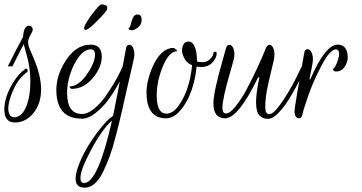

<svg xmlns="http://www.w3.org/2000/svg" viewBox="-36 -546 1670 886"><path d="M98.4 -427.2H100Q107.2 -426.4 111.2 -420.8Q115.2 -415.2 115.2 -409.2Q115.2 -403.2 104.4 -384Q93.6 -364.8 93.6 -353.2Q93.6 -341.6 96.8 -331.6Q100 -321.6 116.8 -283.2Q153.6 -199.2 153.6 -133.2Q153.6 -67.2 118 -24Q82.4 19.2 33.2 19.2Q-16 19.2 -16 -40.4Q-16 -100 26.4 -168Q51.2 -207.2 80 -227.2Q88 -232.8 90.8 -224.8Q93.6 -216.8 87.2 -212Q40.8 -178.4 15.2 -105.6Q-8 -40 10.4 -14.4Q16.8 -4.8 28.8 -4.8Q64 -4.8 84 -52Q104 -99.2 104 -169.6Q104 -230.4 89.6 -282.4Q75.2 -334.4 73.6 -342.4Q49.6 -296.8 21.6 -240H0Q45.6 -330.4 70.4 -376Q73.6 -427.2 98.4 -427.2Z M452.8 -493.6Q428.8 -464 398.8 -436Q368.8 -408 360.4 -408Q352 -408 352 -416.8Q352 -425.6 370.8 -454.8Q389.6 -484 416 -513.6Q425.6 -525.6 434.4 -525.6Q443.2 -525.6 451.2 -522Q459.2 -518.4 459.2 -510.8Q459.2 -503.2 452.8 -493.6ZM273.6 -116.8Q273.6 -20 342.4 -20Q368 -20 396.4 -42.8Q424.8 -65.6 448 -97.6Q499.2 -171.2 520 -217.6L530.4 -240H552Q538.4 -208 512 -161.2Q485.6 -114.4 461.6 -82.4Q437.6 -50.4 404.8 -24.4Q372 1.6 342.4 1.6Q224 1.6 224 -131.2Q224 -192.8 260 -254.4Q309.6 -340 382.4 -340Q433.6 -340 433.6 -284Q433.6 -242.4 401.6 -197.6Q356.8 -136.8 296.8 -136Q288 -136 285.6 -144L284.8 -147.2Q326.4 -147.2 364.4 -202Q402.4 -256.8 402.4 -293.6Q402.4 -318.4 383.2 -318.4Q340.8 -318.4 304 -244Q273.6 -180.8 273.6 -116.8Z M560 -339.2Q574.4 -339.2 580.8 -318.4Q584 -308.8 584 -295.2Q584 -281.6 576 -249.2Q568 -216.8 552.4 -147.2Q536.8 -77.6 525.6 -28.8Q514.4 20 499.2 78.8Q484 137.6 469.6 176.8Q455.2 216 437.6 251.2Q402.4 320 354.4 320Q312.8 320 312.8 278.4Q312.8 258.4 323.2 227.2Q350.4 145.6 420.8 55.2Q458.4 5.6 485.6 -11.2Q499.2 -72.8 545.6 -322.4Q548 -339.2 560 -339.2ZM335.2 275.2Q335.2 298.4 352 298.4Q416 298.4 480.8 10.4Q436 49.6 385.6 143.2Q335.2 236.8 335.2 275.2ZM599.2 -479.2Q617.6 -479.2 617.6 -454.4Q617.6 -429.6 593.6 -414.4Q581.6 -406.4 572.8 -406.4Q560 -406.4 557.6 -414.4L556.8 -416.8Q564 -416.8 567.2 -432.4Q570.4 -448 577.2 -463.6Q584 -479.2 599.2 -479.2Z M687.2 -105.6Q687.2 -21.6 732 -21.6Q762.4 -21.6 788.8 -59.2Q839.2 -129.6 850.4 -244.8Q822.4 -256.8 811.2 -284Q804 -300.8 804 -312.4Q804 -324 807.2 -332.8Q814.4 -354.4 833.6 -354.4Q852.8 -354.4 862.8 -330Q872.8 -305.6 872.8 -268Q872.8 -265.6 872.8 -262.4Q882.4 -259.2 901.2 -259.2Q920 -259.2 934.4 -274.4Q948.8 -289.6 948.8 -302.4Q948.8 -305.6 952.8 -306.8Q956.8 -308 960.4 -306.4Q964 -304.8 964 -301.6Q964 -278.4 944.4 -257.6Q924.8 -236.8 892 -236.8Q884 -236.8 871.2 -238.4Q866.4 -184 848.4 -130.8Q830.4 -77.6 798.4 -38.8Q766.4 0 729.6 0Q660 0 644 -74.4Q640 -96 640 -118.4Q640 -168.8 663.2 -226.4Q693.6 -301.6 738.4 -320Q761.6 -328 770.4 -322.4Q779.2 -316.8 781.6 -309.6Q744.8 -309.6 716 -240.8Q687.2 -172 687.2 -105.6Z M1206.4 -19.2Q1227.2 -19.2 1264.8 -74.4Q1302.4 -129.6 1329.6 -184.8L1356.8 -240H1378.4Q1373.6 -230.4 1366 -214Q1358.4 -197.6 1336 -155.6Q1313.6 -113.6 1293.2 -81.6Q1272.8 -49.6 1247.6 -23.6Q1222.4 2.4 1200 2.4Q1177.6 2.4 1163.2 -11.2Q1145.6 -28.8 1145.6 -72.8Q1145.6 -116.8 1160.8 -188.8H1155.2Q1063.2 0 1002.4 0Q948.8 0 948.8 -69.6Q948.8 -120 992 -270.4Q1001.6 -304.8 1006.4 -322Q1011.2 -339.2 1021.6 -339.2Q1036 -339.2 1042.4 -318.4Q1045.6 -309.6 1045.6 -296.4Q1045.6 -283.2 1041.6 -267.6Q1037.6 -252 1024.8 -208Q990.4 -89.6 990.4 -48.8Q990.4 -22.4 1006.4 -22.4Q1026.4 -22.4 1053.6 -58.4Q1082.4 -96 1100.8 -131.2Q1119.2 -166.4 1130.4 -188.8Q1141.6 -211.2 1152.8 -235.6Q1164 -260 1170.8 -276Q1177.6 -292 1184 -306.8Q1190.4 -321.6 1190.4 -322.4Q1197.6 -339.2 1206.4 -339.2Q1220.8 -339.2 1227.2 -318.4Q1230.4 -308.8 1230.4 -295.2Q1230.4 -281.6 1227.2 -266.8Q1224 -252 1216.8 -223.2Q1209.6 -194.4 1205.6 -176Q1201.6 -157.6 1196 -131.2Q1188 -87.2 1188 -53.2Q1188 -19.2 1206.4 -19.2Z M1345.6 0Q1323.2 0 1323.2 -34.4Q1323.2 -52.8 1368 -302.4Q1371.2 -319.2 1382.4 -319.2Q1396.8 -319.2 1404 -298.4Q1408 -287.2 1408 -274Q1408 -260.8 1404.8 -245.6L1392 -180H1396Q1464.8 -340 1522.4 -340Q1554.4 -340 1564.8 -308.8Q1568.8 -296.8 1568.8 -281.2Q1568.8 -265.6 1560 -247.2Q1544.8 -216 1514.4 -216Q1508 -216 1504.4 -219.2Q1500.8 -222.4 1500 -228Q1506.4 -228 1516.8 -251.6Q1527.2 -275.2 1528.8 -295.2Q1530.4 -315.2 1515.2 -318.4Q1487.2 -318.4 1448.8 -245.6Q1410.4 -172.8 1387.2 -106.4Q1364 -40 1360 -20Q1356 0 1345.6 0Z"/></svg>

Font: Rouge Script
Style: Regular
Weight: 400
Designer: Sabrina Mariela Lopez
Foundry: Typesenses
Version: Version 1.003